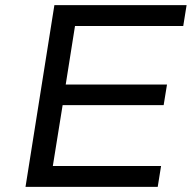

<svg xmlns="http://www.w3.org/2000/svg" viewBox="-20 -725 756 745"><path d="M79 0 191 -705H704L691 -624H271L235 -397H628L615 -317H223L185 -81H605L592 0Z"/></svg>

Font: Nunito Sans 7pt SemiExpanded
Style: Italic
Weight: 400
Width: 6
Italic angle: -9°
Designer: Vernon Adams
Foundry: Vernon Adams
Version: Version 3.101;gftools[0.9.27]